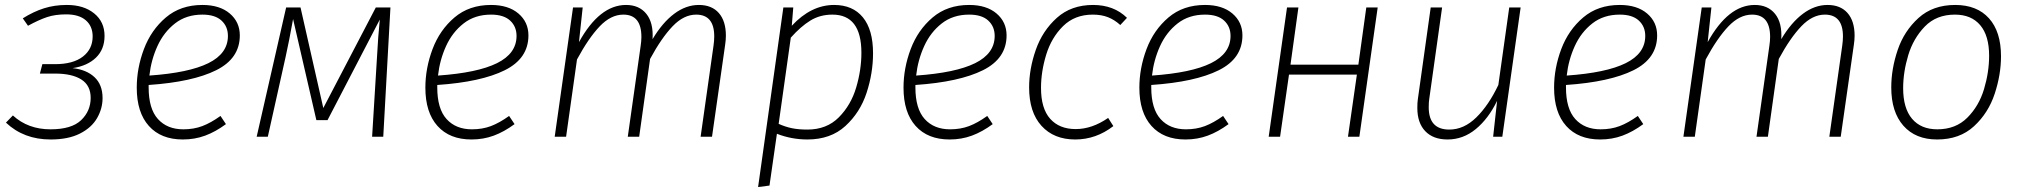

<svg xmlns="http://www.w3.org/2000/svg" viewBox="-20 -552 8158 775"><path d="M402 -407Q402 -353 367.5 -319.5Q333 -286 273 -277Q329 -271 361.5 -240.5Q394 -210 394 -156Q394 -114 372 -75.5Q350 -37 303 -13Q256 11 184 11Q76 11 4 -57L32 -86Q93 -30 184 -30Q269 -30 307.5 -67Q346 -104 346 -157Q346 -207 308.5 -231Q271 -255 202 -255H141L151 -293H202Q275 -293 314.5 -323.5Q354 -354 354 -405Q354 -446 326.5 -470Q299 -494 247 -494Q203 -494 170 -483Q137 -472 93 -448L72 -478Q115 -505 157.5 -518.5Q200 -532 250 -532Q318 -532 360 -498Q402 -464 402 -407Z M580 -209V-199Q580 -113 617.5 -71.5Q655 -30 720 -30Q762 -30 796.5 -43Q831 -56 870 -84L892 -51Q850 -20 808 -4.5Q766 11 718 11Q630 11 581 -43.5Q532 -98 532 -198Q532 -277 561 -354Q590 -431 649.5 -481.5Q709 -532 797 -532Q867 -532 907.5 -497.5Q948 -463 948 -409Q948 -316 852.5 -268.5Q757 -221 580 -209ZM583 -247Q742 -258 821 -297Q900 -336 900 -407Q900 -445 874 -469Q848 -493 797 -493Q732 -493 686.5 -457.5Q641 -422 615.5 -366Q590 -310 583 -247Z M1527 0H1482L1502 -326Q1506 -403 1513 -473L1302 -67H1257L1163 -475Q1147 -386 1133 -323L1061 0H1016L1135 -522H1193L1285 -116L1497 -522H1556Z M1745 -209V-199Q1745 -113 1782.5 -71.5Q1820 -30 1885 -30Q1927 -30 1961.5 -43Q1996 -56 2035 -84L2057 -51Q2015 -20 1973 -4.5Q1931 11 1883 11Q1795 11 1746 -43.5Q1697 -98 1697 -198Q1697 -277 1726 -354Q1755 -431 1814.5 -481.5Q1874 -532 1962 -532Q2032 -532 2072.5 -497.5Q2113 -463 2113 -409Q2113 -316 2017.5 -268.5Q1922 -221 1745 -209ZM1748 -247Q1907 -258 1986 -297Q2065 -336 2065 -407Q2065 -445 2039 -469Q2013 -493 1962 -493Q1897 -493 1851.5 -457.5Q1806 -422 1780.5 -366Q1755 -310 1748 -247Z M2910 -408Q2910 -391 2907 -371L2854 0H2808L2860 -367Q2863 -388 2863 -405Q2863 -493 2790 -493Q2740 -493 2695 -446Q2650 -399 2604 -314L2560 0H2514L2566 -367Q2569 -387 2569 -403Q2569 -493 2496 -493Q2446 -493 2401 -446Q2356 -399 2309 -312L2265 0H2219L2293 -522H2332L2317 -382Q2400 -532 2507 -532Q2560 -532 2589 -496Q2618 -460 2614 -394Q2654 -461 2701.5 -496.5Q2749 -532 2801 -532Q2853 -532 2881.5 -499.5Q2910 -467 2910 -408Z M3142 -522H3182L3176 -448Q3254 -532 3347 -532Q3422 -532 3463 -482Q3504 -432 3504 -337Q3504 -257 3478 -177.5Q3452 -98 3392.5 -43.5Q3333 11 3239 11Q3175 11 3116 -12L3086 197L3040 203ZM3457 -339Q3457 -493 3340 -493Q3290 -493 3251 -469Q3212 -445 3172 -400L3123 -52Q3150 -40 3176.5 -34.5Q3203 -29 3239 -29Q3317 -29 3366 -78.5Q3415 -128 3436 -199Q3457 -270 3457 -339Z M3675 -209V-199Q3675 -113 3712.5 -71.5Q3750 -30 3815 -30Q3857 -30 3891.5 -43Q3926 -56 3965 -84L3987 -51Q3945 -20 3903 -4.5Q3861 11 3813 11Q3725 11 3676 -43.5Q3627 -98 3627 -198Q3627 -277 3656 -354Q3685 -431 3744.5 -481.5Q3804 -532 3892 -532Q3962 -532 4002.5 -497.5Q4043 -463 4043 -409Q4043 -316 3947.5 -268.5Q3852 -221 3675 -209ZM3678 -247Q3837 -258 3916 -297Q3995 -336 3995 -407Q3995 -445 3969 -469Q3943 -493 3892 -493Q3827 -493 3781.5 -457.5Q3736 -422 3710.5 -366Q3685 -310 3678 -247Z M4529 -480 4502 -451Q4479 -472 4452.5 -482.5Q4426 -493 4391 -493Q4318 -493 4271 -446.5Q4224 -400 4203 -331.5Q4182 -263 4182 -197Q4182 -114 4219 -72.5Q4256 -31 4322 -31Q4388 -31 4453 -76L4474 -43Q4404 11 4320 11Q4234 11 4184 -44Q4134 -99 4134 -199Q4134 -274 4161 -351Q4188 -428 4246 -480Q4304 -532 4392 -532Q4476 -532 4529 -480Z M4627 -209V-199Q4627 -113 4664.5 -71.5Q4702 -30 4767 -30Q4809 -30 4843.5 -43Q4878 -56 4917 -84L4939 -51Q4897 -20 4855 -4.5Q4813 11 4765 11Q4677 11 4628 -43.5Q4579 -98 4579 -198Q4579 -277 4608 -354Q4637 -431 4696.5 -481.5Q4756 -532 4844 -532Q4914 -532 4954.5 -497.5Q4995 -463 4995 -409Q4995 -316 4899.5 -268.5Q4804 -221 4627 -209ZM4630 -247Q4789 -258 4868 -297Q4947 -336 4947 -407Q4947 -445 4921 -469Q4895 -493 4844 -493Q4779 -493 4733.5 -457.5Q4688 -422 4662.5 -366Q4637 -310 4630 -247Z M5421 0 5457 -251H5183L5147 0H5101L5175 -522H5221L5189 -291H5463L5495 -522H5541L5467 0Z M5701 -116Q5701 -139 5703 -151L5755 -522H5801L5749 -152Q5747 -140 5747 -119Q5747 -29 5830 -29Q5889 -29 5939 -78Q5989 -127 6028 -209L6072 -522H6118L6044 0H6007L6023 -145Q5988 -73 5937 -31Q5886 11 5823 11Q5765 11 5733 -22.5Q5701 -56 5701 -116Z M6301 -209V-199Q6301 -113 6338.5 -71.5Q6376 -30 6441 -30Q6483 -30 6517.5 -43Q6552 -56 6591 -84L6613 -51Q6571 -20 6529 -4.5Q6487 11 6439 11Q6351 11 6302 -43.5Q6253 -98 6253 -198Q6253 -277 6282 -354Q6311 -431 6370.5 -481.5Q6430 -532 6518 -532Q6588 -532 6628.5 -497.5Q6669 -463 6669 -409Q6669 -316 6573.5 -268.5Q6478 -221 6301 -209ZM6304 -247Q6463 -258 6542 -297Q6621 -336 6621 -407Q6621 -445 6595 -469Q6569 -493 6518 -493Q6453 -493 6407.5 -457.5Q6362 -422 6336.5 -366Q6311 -310 6304 -247Z M7466 -408Q7466 -391 7463 -371L7410 0H7364L7416 -367Q7419 -388 7419 -405Q7419 -493 7346 -493Q7296 -493 7251 -446Q7206 -399 7160 -314L7116 0H7070L7122 -367Q7125 -387 7125 -403Q7125 -493 7052 -493Q7002 -493 6957 -446Q6912 -399 6865 -312L6821 0H6775L6849 -522H6888L6873 -382Q6956 -532 7063 -532Q7116 -532 7145 -496Q7174 -460 7170 -394Q7210 -461 7257.5 -496.5Q7305 -532 7357 -532Q7409 -532 7437.5 -499.5Q7466 -467 7466 -408Z M7614 -199Q7614 -274 7640 -350.5Q7666 -427 7724 -479.5Q7782 -532 7872 -532Q7960 -532 8008.5 -478Q8057 -424 8057 -325Q8057 -251 8031.5 -173.5Q8006 -96 7948 -42.5Q7890 11 7799 11Q7712 11 7663 -44.5Q7614 -100 7614 -199ZM8009 -327Q8009 -408 7973 -450.5Q7937 -493 7871 -493Q7796 -493 7749.5 -445Q7703 -397 7682.5 -329Q7662 -261 7662 -196Q7662 -115 7698 -72.5Q7734 -30 7800 -30Q7874 -30 7921 -77Q7968 -124 7988.5 -192.5Q8009 -261 8009 -327Z"/></svg>

Font: Fira Sans ExtraLight
Style: Italic
Weight: 275
Italic angle: -8°
Designer: Carrois Corporate & Edenspiekermann AG
Foundry: Carrois Corporate GbR & Edenspiekermann AG
Version: Version 4.203